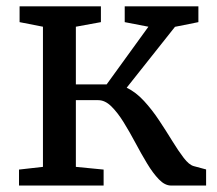

<svg xmlns="http://www.w3.org/2000/svg" viewBox="-20 -575 673 595"><path d="M38.9 0V-49.5L113.1 -57.9V-492.2L40.7 -506.4V-555.3H292.7V-506.4L215.1 -492.2V-313.5H310.5L439.9 -492.2L366.5 -506.4V-555.3H594.8V-506.4L522.3 -491.9L372.6 -303.2Q401.2 -289.4 426.3 -262.1Q451.3 -234.9 473 -202.1Q494.8 -169.3 513.8 -138.3Q532.8 -107.3 549.3 -85.8Q565.7 -64.3 580.1 -60.3L618.7 -49.9V0H510.3Q490.9 0 472.5 -19.1Q454 -38.2 435.8 -68.4Q417.6 -98.5 399.7 -132.3Q381.7 -166.1 363.1 -196.2Q344.4 -226.4 324.9 -245.5Q305.4 -264.6 284.5 -264.6H215.1V-57.9L301.1 -49.5V0Z"/></svg>

Font: Merriweather 7pt Light
Style: Regular
Weight: 300
Designer: Eben Sorkin
Foundry: Eben Sorkin
Version: Version 2.200;gftools[0.9.31]